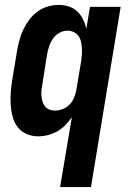

<svg xmlns="http://www.w3.org/2000/svg" viewBox="-20 -548 540 783"><path d="M225 215 273 -70Q261 -53 246 -37.5Q231 -22 213 -12Q195 -2 175 3Q155 8 135 8Q110 8 87.5 -2Q65 -12 51 -31Q37 -50 31 -73.5Q25 -97 23.5 -122Q22 -147 24 -172.5Q26 -198 30 -223L50 -343Q54 -365 60 -387Q66 -409 76 -429.5Q86 -450 100.5 -469Q115 -488 134 -501.5Q153 -515 175 -521.5Q197 -528 219 -528Q241 -528 261 -521.5Q281 -515 295.5 -501Q310 -487 319 -468.5Q328 -450 332 -430L347 -520H472L351 215ZM204 -97Q219 -97 235 -103Q251 -109 263 -121Q275 -133 281.5 -148.5Q288 -164 291 -179L311 -299Q313 -313 314 -326.5Q315 -340 314 -353Q313 -366 310 -379Q307 -392 299.5 -402Q292 -412 280 -417.5Q268 -423 255 -423Q238 -423 222 -414Q206 -405 196 -390.5Q186 -376 180.5 -359.5Q175 -343 172 -326L153 -206Q151 -194 149.5 -182Q148 -170 149 -158Q150 -146 153 -135Q156 -124 163 -115Q170 -106 180.5 -101.5Q191 -97 204 -97Z"/></svg>

Font: Iosevka SS04 Extrabold Oblique
Style: Regular
Weight: 800
Italic angle: -9°
Monospace: yes
Designer: Belleve Invis
Foundry: Belleve Invis
Version: Version 19.0.0; ttfautohint (v1.8.4)